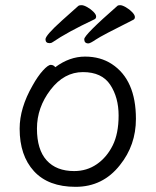

<svg xmlns="http://www.w3.org/2000/svg" viewBox="-20 -705 602 743"><path d="M345 -630Q239 -580 184 -542Q179 -538 172 -538Q156 -538 156 -553Q156 -568 218 -624Q280 -680 283.5 -682.5Q287 -685 295.5 -685Q304 -685 317.5 -677.5Q331 -670 341.5 -659.5Q352 -649 352 -641Q352 -633 345 -630ZM495 -628Q373 -567 351 -552Q329 -537 322 -537Q306 -537 306 -553.5Q306 -570 434 -682Q437 -685 445 -685Q453 -685 467 -677Q481 -669 491.5 -658Q502 -647 502 -639Q502 -631 495 -628ZM194 -445Q249 -486 309 -486Q369 -486 413 -457Q506 -396 506 -245Q506 -143 444 -66Q378 18 272.5 18Q167 18 111.5 -42.5Q56 -103 56 -207Q56 -287 106 -374Q126 -410 146 -432Q166 -454 176.5 -454Q187 -454 194 -445ZM267 -43Q316 -43 354.5 -69.5Q393 -96 416 -142Q439 -188 439 -258Q439 -328 406.5 -377Q374 -426 301 -426Q228 -426 175.5 -357.5Q123 -289 123 -207.5Q123 -126 160.5 -84.5Q198 -43 267 -43Z"/></svg>

Font: Moon Stars Kai T
Style: Regular
Weight: 400
Designer: GuiWonder
Version: Version 1.101